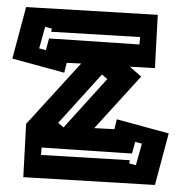

<svg xmlns="http://www.w3.org/2000/svg" viewBox="-20 -520 513 544"><path d="M15 -354 54 -500 427 -478 419 -327 348 -331 380 -303 247 -157 304 -154 311 -182 458 -142 419 4H418L46 -18L54 -169L210 -340L169 -342L162 -314ZM91 -383 110 -378 119 -411 375 -394 377 -415 125 -430 127 -439 108 -444ZM145 -172 160 -159 284 -296 269 -309ZM382 -113 363 -118 354 -85 98 -102 96 -81 348 -66 346 -57 365 -52Z"/></svg>

Font: Blaka Hollow
Style: Regular
Weight: 400
Designer: Mohamed Gaber
Foundry: Kief Type Foundry
Version: Version 1.003; ttfautohint (v1.8.4.7-5d5b)